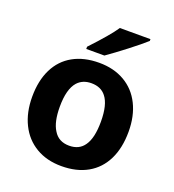

<svg xmlns="http://www.w3.org/2000/svg" viewBox="-139 -868 896 987"><g transform="rotate(20 309.5 -375.0)"><path d="M44.9 -274.4Q44.9 -362.8 76.4 -426.3Q107.9 -489.7 167.5 -522.9Q227.1 -556.2 310.1 -556.2Q390.1 -556.2 449.5 -521.7Q508.8 -487.3 540.5 -423.6Q572.3 -359.9 572.3 -274.4Q572.3 -185.5 540.8 -121.6Q509.3 -57.6 449.7 -23.9Q390.1 9.8 307.1 9.8Q227.1 9.8 167.7 -25.4Q108.4 -60.5 76.7 -124.8Q44.9 -189 44.9 -274.4ZM391.1 -142.6Q420.9 -184.6 420.9 -274.4Q420.9 -367.2 388.2 -408.2Q360.8 -443.8 308.1 -443.8Q260.7 -443.8 232.4 -412.6Q195.8 -371.1 195.8 -274.4Q195.8 -191.9 223.1 -148.9Q250.5 -102.5 309.1 -102.5Q363.8 -102.5 391.1 -142.6ZM347.7 -760.3H515.1V-750.5Q484.4 -722.7 424.6 -676.5Q364.7 -630.4 321.3 -600.1H222.2V-612.3Q314.5 -710.4 347.7 -760.3Z"/></g></svg>

Font: Viking Open Sans
Style: Bold
Weight: 700
Foundry: Ascender Corporation
Version: Version 2.001